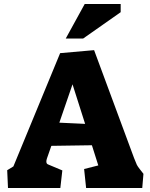

<svg xmlns="http://www.w3.org/2000/svg" viewBox="-20 -941 752 961"><path d="M16 -89 47 -108 281 -675 451 -690 651 -150Q661 -124 665 -116Q669 -108 680 -94L698 -71L692 0H411L401 -95L472 -113L440 -214L237 -211L215 -148Q212 -139 212 -133Q212 -126 214.5 -122.5Q217 -119 223 -117L292 -88L282 0H20ZM343 -519 277 -327 406 -321ZM404 -921H584V-880L396 -748H309Z"/></svg>

Font: Suez One
Style: Regular
Weight: 400
Designer: Michal Sahar
Foundry: Hagilda
Version: Version 1.001